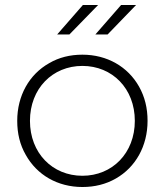

<svg xmlns="http://www.w3.org/2000/svg" viewBox="-20 -745 660 769"><path d="M49 -261C49 -210 60 -165 83 -125C128 -44 211 4 310 4C359 4 404 -7 444 -30C523 -75 571 -160 571 -261C571 -312 560 -357 537 -398C492 -478 409 -526 310 -526C261 -526 216 -515 177 -492C97 -447 49 -362 49 -261ZM100 -261C100 -390 190 -481 310 -481C430 -481 520 -390 520 -261C520 -132 430 -41 310 -41C190 -41 100 -132 100 -261ZM209 -607H258L373 -725H312ZM362 -607H411L525 -725H465Z"/></svg>

Font: Montserrat Light
Style: Regular
Weight: 300
Designer: Julieta Ulanovsky
Foundry: Julieta Ulanovsky
Version: Version 7.200